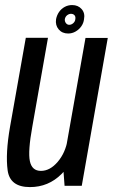

<svg xmlns="http://www.w3.org/2000/svg" viewBox="-20 -749 455 774"><path d="M240.3 0H309.6L414.5 -596.2H324.7L234 -84.4ZM173.4 -596.5H84L20.4 -237.5Q1.6 -129.8 10.8 -62.3Q20.1 5.2 100.8 5.2Q175.1 5.2 228 -47.5Q280.9 -100.2 292.5 -165.4L252.7 -186.3Q243.7 -132.9 212.6 -96.5Q181.5 -60.1 145 -60.1Q108.6 -60.1 100.4 -99.5Q92.2 -138.8 110.3 -238.6ZM254.7 -613.9Q270.8 -613.9 284.8 -622Q298.9 -630.1 307.9 -643.1Q317 -656.1 318.7 -671.7Q323.5 -695.9 309.2 -712.3Q294.9 -728.6 270.8 -728.6Q254.6 -728.6 240.9 -721.2Q227.1 -713.7 218.1 -700.8Q209.2 -687.9 206 -671.7Q202.4 -647.3 216.5 -630.6Q230.6 -613.9 254.7 -613.9ZM259 -649Q251 -649 245.8 -655.8Q240.6 -662.5 241.3 -671.6Q243.2 -681.8 250.7 -687.6Q258.1 -693.3 266.1 -693.3Q275.1 -693.3 280.3 -687.6Q285.5 -681.8 283.6 -671.6Q282.9 -662.5 275.5 -655.8Q268 -649 259 -649Z"/></svg>

Font: Anybody Thin Condensed
Style: Italic
Weight: 100
Width: 3
Italic angle: -10°
Version: Version 1.113;gftools[0.9.25]